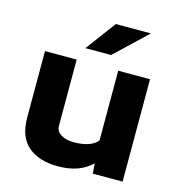

<svg xmlns="http://www.w3.org/2000/svg" viewBox="-111 -848 893 957"><g transform="rotate(15 335.0 -370.0)"><path d="M63 -528.3H226.6V-185.5Q226.6 -158.7 252.7 -142.6Q278.8 -126.5 317.9 -126.5Q406.7 -126.5 440.9 -168.5V-528.3H605V0H451.2L447.3 -52.2Q384.3 9.8 273.4 9.8Q174.8 9.8 118.9 -38.1Q63 -85.9 63 -186.5ZM253.9 -594.7 369.1 -750H550.3L386.2 -594.7Z"/></g></svg>

Font: Bert Sans Black
Style: Regular
Weight: 900
Designer: Christian Robertson, Adam Twardoch, & Cristiano Sobral
Foundry: Google
Version: Version 12.135;January 10, 2020;FontCreator 12.0.0.2547 64-b